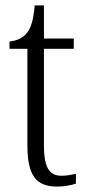

<svg xmlns="http://www.w3.org/2000/svg" viewBox="-20 -678 321 708"><path d="M191 10C217 10 243 5 260 -1V-37C241 -33 227 -30 206 -30C163 -30 142 -59 142 -141V-498H252V-536H142V-658H108C103 -605 95 -575 78 -555C64 -538 43 -528 15 -525V-498H81V-143C81 -29 114 10 191 10Z"/></svg>

Font: Noto Serif Myanmar Condensed Light
Style: Regular
Weight: 300
Width: 3
Designer: Ben Mitchell and the Monotype Design Team
Foundry: Monotype Imaging Inc.
Version: Version 2.106